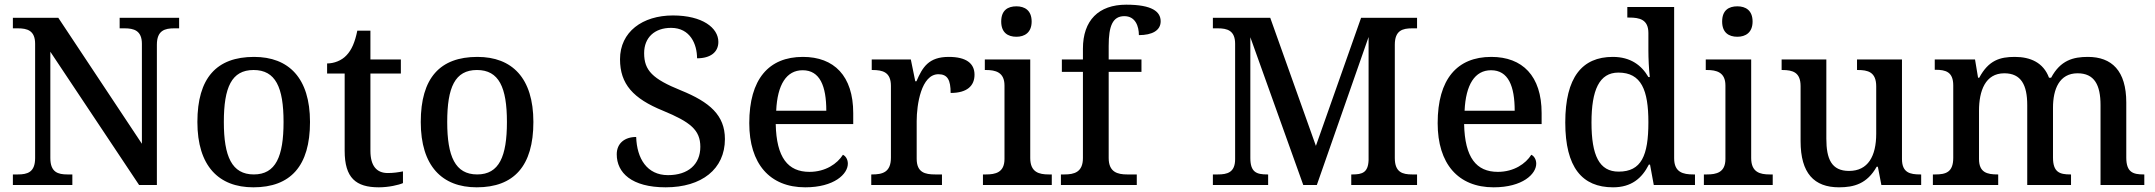

<svg xmlns="http://www.w3.org/2000/svg" viewBox="-20 -790 9205 820"><path d="M35 0H289V-45H268C228 -45 195 -54 195 -115V-569L574 0H650V-599C650 -660 684 -669 724 -669H745V-714H491V-669H512C551 -669 586 -660 586 -603V-176L229 -714H35V-669H56C96 -669 130 -660 130 -603V-115C130 -54 97 -45 56 -45H35Z M1062 10C1221 10 1304 -81 1304 -269C1304 -457 1213 -547 1065 -547C905 -547 823 -457 823 -269C823 -81 914 10 1062 10ZM1064 -45C970 -45 936 -122 936 -269C936 -417 969 -491 1063 -491C1157 -491 1191 -417 1191 -269C1191 -122 1158 -45 1064 -45Z M1598 10C1640 10 1683 0 1701 -8V-58C1680 -54 1660 -51 1636 -51C1589 -51 1562 -81 1562 -146V-476H1692V-536H1562V-659H1506C1496 -610 1482 -577 1460 -554C1439 -531 1406 -519 1377 -519V-476H1452V-146C1452 -30 1500 10 1598 10Z M2016 10C2175 10 2258 -81 2258 -269C2258 -457 2167 -547 2019 -547C1859 -547 1777 -457 1777 -269C1777 -81 1868 10 2016 10ZM2018 -45C1924 -45 1890 -122 1890 -269C1890 -417 1923 -491 2017 -491C2111 -491 2145 -417 2145 -269C2145 -122 2112 -45 2018 -45Z M2823 10C2977 10 3076 -68 3076 -196C3076 -298 3011 -354 2888 -404C2767 -453 2731 -489 2731 -563C2731 -630 2776 -671 2846 -671C2928 -671 2957 -601 2957 -541C3014 -541 3048 -567 3048 -611C3048 -671 2980 -724 2854 -724C2724 -724 2628 -654 2628 -537C2628 -431 2684 -369 2812 -317C2928 -269 2971 -235 2971 -163C2971 -88 2919 -42 2833 -42C2743 -42 2700 -113 2697 -205C2648 -205 2614 -178 2614 -131C2614 -52 2678 10 2823 10Z M3419 10C3543 10 3601 -47 3601 -91C3601 -110 3591 -124 3580 -129C3556 -91 3506 -56 3437 -56C3345 -56 3296 -117 3293 -260H3624V-307C3624 -466 3542 -547 3409 -547C3263 -547 3180 -452 3180 -264C3180 -91 3267 10 3419 10ZM3509 -317H3295C3300 -429 3339 -490 3408 -490C3482 -490 3509 -422 3509 -317Z M3701 0H4003V-45H3974C3931 -45 3895 -53 3895 -112V-273C3895 -342 3914 -473 3988 -473C4027 -473 4040 -448 4040 -393C4111 -393 4142 -424 4142 -471C4142 -519 4107 -547 4032 -547C3946 -547 3920 -503 3894 -443H3889L3870 -536H3703V-491H3706C3750 -491 3785 -482 3785 -423V-117C3785 -54 3749 -45 3704 -45H3701Z M4321 -633C4356 -633 4386 -651 4386 -698C4386 -746 4356 -763 4321 -763C4284 -763 4256 -746 4256 -698C4256 -651 4284 -633 4321 -633ZM4178 0H4472V-45H4459C4418 -45 4380 -54 4380 -115V-536H4186V-491H4191C4231 -491 4270 -482 4270 -425V-111C4270 -53 4231 -45 4191 -45H4178Z M4511 0H4835V-45H4794C4754 -45 4715 -54 4715 -115V-483H4855V-536H4715V-594C4715 -679 4732 -721 4782 -721C4829 -721 4844 -678 4844 -640C4901 -640 4937 -660 4937 -699C4937 -740 4901 -770 4790 -770C4672 -770 4605 -703 4605 -582V-536H4515V-483H4605V-115C4605 -54 4567 -45 4526 -45H4511Z M5160 0H5396V-45H5392C5347 -45 5320 -54 5320 -115V-631L5546 0H5604L5825 -632V-106C5823 -53 5798 -45 5756 -45H5751V0H6032V-45H6011C5970 -45 5937 -54 5937 -115V-599C5937 -660 5970 -669 6011 -669H6032V-714H5793L5600 -167L5405 -714H5160V-669H5181C5221 -669 5255 -660 5255 -603V-110C5255 -53 5221 -45 5181 -45H5160Z M6359 10C6483 10 6541 -47 6541 -91C6541 -110 6531 -124 6520 -129C6496 -91 6446 -56 6377 -56C6285 -56 6236 -117 6233 -260H6564V-307C6564 -466 6482 -547 6349 -547C6203 -547 6120 -452 6120 -264C6120 -91 6207 10 6359 10ZM6449 -317H6235C6240 -429 6279 -490 6348 -490C6422 -490 6449 -422 6449 -317Z M6869 10C6947 10 6992 -28 7022 -87H7027L7043 0H7219V-45H7212C7168 -45 7130 -54 7130 -114V-760H6930V-715H6938C6982 -715 7020 -707 7020 -649V-574C7020 -542 7022 -495 7026 -461H7020C6991 -511 6944 -547 6868 -547C6737 -547 6665 -460 6665 -267C6665 -75 6737 10 6869 10ZM6893 -57C6810 -57 6777 -126 6777 -267C6777 -405 6810 -480 6892 -480C6990 -480 7020 -405 7020 -268C7020 -125 6990 -57 6893 -57Z M7400 -633C7435 -633 7465 -651 7465 -698C7465 -746 7435 -763 7400 -763C7363 -763 7335 -746 7335 -698C7335 -651 7363 -633 7400 -633ZM7257 0H7551V-45H7538C7497 -45 7459 -54 7459 -115V-536H7265V-491H7270C7310 -491 7349 -482 7349 -425V-111C7349 -53 7310 -45 7270 -45H7257Z M7834 10C7898 10 7954 -5 7995 -78H8000L8015 0H8185V-45H8181C8138 -45 8103 -52 8103 -111V-536H7911V-491H7914C7957 -491 7993 -483 7993 -421V-219C7993 -123 7958 -60 7877 -60C7802 -60 7780 -111 7780 -198V-536H7589V-491H7592C7637 -491 7670 -481 7670 -422V-187C7670 -50 7728 10 7834 10Z M8235 0H8514V-45H8511C8467 -45 8432 -53 8432 -111V-317C8432 -402 8459 -477 8540 -477C8612 -477 8638 -427 8638 -341V0H8825V-45H8822C8777 -45 8748 -54 8748 -117V-330C8748 -409 8775 -477 8853 -477C8925 -477 8951 -427 8951 -341V0H9138V-45H9135C9090 -45 9061 -54 9061 -117V-352C9061 -488 8999 -547 8897 -547C8835 -547 8780 -533 8740 -458H8731C8707 -523 8651 -547 8585 -547C8522 -547 8473 -533 8433 -458H8428L8415 -536H8243V-492H8246C8290 -492 8322 -483 8322 -425V-116C8322 -54 8290 -45 8245 -45H8235Z"/></svg>

Font: Noto Serif Medium
Style: Regular
Weight: 500
Designer: Monotype Design Team
Foundry: Monotype Imaging Inc.
Version: Version 2.013